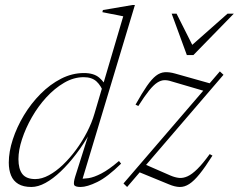

<svg xmlns="http://www.w3.org/2000/svg" viewBox="-20 -735 952 765"><path d="M394 -362.5Q383 -393.5 364.5 -410.5Q346 -427.5 313.5 -427.5Q273.5 -427.5 235.5 -405.2Q197.5 -383 164.5 -347Q131.5 -311 106.8 -267.5Q82 -224 67.8 -180.5Q53.5 -137 53.5 -101Q53.5 -61.5 69.2 -41.5Q85 -21.5 120.5 -21.5Q146.5 -21.5 174.8 -36.8Q203 -52 230.5 -78.2Q258 -104.5 282.8 -138Q307.5 -171.5 326.8 -208.8Q346 -246 356.5 -282.5L471 -670Q462 -672 447.8 -674.8Q433.5 -677.5 418 -680.5Q402.5 -683.5 388 -686.5L390 -695L507.5 -715H517.5L305.5 -11L294 -23.5Q311 -22 332.8 -25.2Q354.5 -28.5 384 -43.8Q413.5 -59 454 -93.5L462.5 -83Q408 -29.5 367.5 -9.8Q327 10 301 10Q278 10 275.2 1Q272.5 -8 279.5 -31L335 -206H339Q313 -160 283 -120.8Q253 -81.5 222 -52Q191 -22.5 161.2 -6.2Q131.5 10 105 10Q73 10 53 -2Q33 -14 24 -36Q15 -58 15 -87Q15 -130.5 31 -179.5Q47 -228.5 75.2 -275.5Q103.5 -322.5 141.5 -360.8Q179.5 -399 223.5 -421.5Q267.5 -444 314.5 -444Q354 -444 375.5 -425.5Q397 -407 411 -377ZM472 -4 856 -450.5 870.5 -437 486.5 10ZM531 -312.5 520 -318Q546 -364.5 565.2 -392.2Q584.5 -420 601.2 -433Q618 -446 636.2 -447.2Q654.5 -448.5 677.5 -442L826.5 -400L795.5 -372L662.5 -411Q647.5 -416 634.2 -415.5Q621 -415 606.5 -405.8Q592 -396.5 574 -374.2Q556 -352 531 -312.5ZM653 -0.5 519 -55.5 549.5 -83.5 659.5 -35.5Q677 -28 693.2 -26.2Q709.5 -24.5 727.2 -32.5Q745 -40.5 766.5 -61.8Q788 -83 815.5 -121L826.5 -115Q797.5 -69 775.2 -41.5Q753 -14 734 -1.8Q715 10.5 695.8 10Q676.5 9.5 653 -0.5ZM911.5 -680.5 750.5 -515.5H724.5L664 -680.5H683.5L752.5 -543.5H731.5L886.5 -680.5Z"/></svg>

Font: Newsreader 16pt 16pt ExtraLight
Style: Italic
Weight: 250
Italic angle: -17°
Version: Version 1.003